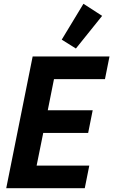

<svg xmlns="http://www.w3.org/2000/svg" viewBox="-20 -997 600 1017"><path d="M13 0 153 -698H560L536 -578H266L233 -413H471L447 -293H209L174 -120H453L429 0ZM382 -740 307 -787 422 -977 521 -913Z"/></svg>

Font: IBM Plex Sans Cond
Style: Bold Italic
Weight: 700
Width: 3
Italic angle: -11°
Designer: Mike Abbink, Paul van der Laan, Pieter van Rosmalen
Foundry: Bold Monday
Version: Version 1.3